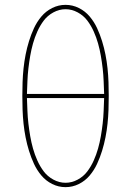

<svg xmlns="http://www.w3.org/2000/svg" viewBox="-20 -763 540 791"><path d="M250 8Q221 8 195 -5Q169 -18 150.5 -40Q132 -62 120 -88Q108 -114 99.5 -141.5Q91 -169 85.5 -197Q80 -225 77 -253.5Q74 -282 73 -310.5Q72 -339 72 -368Q72 -396 73 -424.5Q74 -453 77 -481.5Q80 -510 85.5 -538Q91 -566 99.5 -593.5Q108 -621 120 -647Q132 -673 150.5 -695Q169 -717 195 -730Q221 -743 250 -743Q279 -743 305 -730Q331 -717 349.5 -695Q368 -673 380 -647Q392 -621 400.5 -593.5Q409 -566 414.5 -538Q420 -510 423 -481.5Q426 -453 427 -424.5Q428 -396 428 -368Q428 -339 427 -310.5Q426 -282 423 -253.5Q420 -225 414.5 -197Q409 -169 400.5 -141.5Q392 -114 380 -88Q368 -62 349.5 -40Q331 -18 305 -5Q279 8 250 8ZM409 -376Q408 -403 407 -429Q406 -455 403 -481Q400 -507 395.5 -533Q391 -559 384 -584Q377 -609 366 -633.5Q355 -658 339.5 -678.5Q324 -699 300 -712Q276 -725 250 -725Q224 -725 200 -712Q176 -699 160.5 -678.5Q145 -658 134 -633.5Q123 -609 116 -584Q109 -559 104.5 -533Q100 -507 97 -481Q94 -455 93 -429Q92 -403 91 -376ZM250 -10Q276 -10 300 -23Q324 -36 339.5 -56.5Q355 -77 366 -101.5Q377 -126 384 -151Q391 -176 395.5 -202Q400 -228 403 -254Q406 -280 407 -306Q408 -332 409 -359H91Q92 -332 93 -306Q94 -280 97 -254Q100 -228 104.5 -202Q109 -176 116 -151Q123 -126 134 -101.5Q145 -77 160.5 -56.5Q176 -36 200 -23Q224 -10 250 -10Z"/></svg>

Font: Iosevka SS04 Thin
Style: Regular
Weight: 100
Monospace: yes
Designer: Belleve Invis
Foundry: Belleve Invis
Version: Version 19.0.0; ttfautohint (v1.8.4)